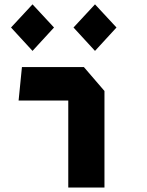

<svg xmlns="http://www.w3.org/2000/svg" viewBox="-20 -842 660 862"><path d="M286.5 0H449V-433.5L356.5 -541H78.5L63.5 -390.5H286.5ZM29.5 -718.5 126 -613.5 222.5 -718.5 126 -822.5ZM310 -718.5 406.5 -613.5 503 -718.5 406.5 -822.5Z"/></svg>

Font: Monaspace Krypton ExtraBold
Style: Regular
Weight: 800
Designer: Riley Cran & the Lettermatic Team
Foundry: Lettermatic
Version: Version 1.101 (Monaspace Krypton)